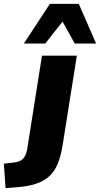

<svg xmlns="http://www.w3.org/2000/svg" viewBox="-121 -784 519 997"><path d="M-92 193 -101 66 -51 60Q-17 57 -1.5 40.5Q14 24 20 -8L97 -495H278L204 -29Q195 26 179 65.5Q163 105 135 131Q107 157 63.5 171Q20 185 -44 189ZM3 -558 138 -764H288L378 -558H267L204 -672L114 -558Z"/></svg>

Font: Nunito Sans 11pt Black
Style: Italic
Weight: 900
Italic angle: -9°
Version: Version 3.101;gftools[0.9.27]